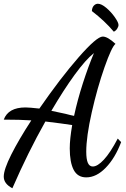

<svg xmlns="http://www.w3.org/2000/svg" viewBox="-20 -917 671 1024"><path d="M0 25Q0 -13 40 -92.5Q80 -172 147 -275Q87 -279 0 -279Q24 -344 116 -344Q136 -344 190 -338Q302 -500 399 -611Q496 -722 528 -722Q554 -722 596 -683Q576 -668 537.5 -558.5Q499 -449 469.5 -318.5Q440 -188 440 -108Q440 -68 448.5 -48.5Q457 -29 475 -29Q500 -29 534 -65.5Q568 -102 608 -178L626 -159Q594 -74 544 -22.5Q494 29 440 29Q394 29 373 -11Q352 -51 352 -126Q352 -175 365 -250Q314 -258 222 -269Q129 -104 46 87Q0 63 0 25ZM481 -634Q437 -599 378 -518Q319 -437 254 -326L329 -310Q359 -302 375 -299Q393 -383 422 -473Q451 -563 481 -634ZM470 -858Q471 -877 480.5 -887Q490 -897 502 -897Q521 -897 547 -875Q573 -853 592.5 -825Q612 -797 612 -784Q612 -775 605 -764Q598 -753 587 -748Q538 -806 470 -858Z"/></svg>

Font: Dancing Script
Style: Bold
Weight: 700
Designer: Pablo Impallari
Foundry: Pablo Impallari
Version: Version 2.000